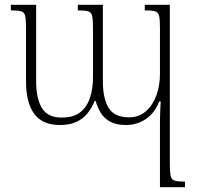

<svg xmlns="http://www.w3.org/2000/svg" viewBox="-20 -512 821 797"><path d="M581 -492H685V171Q685 203 688.5 218.5Q692 234 705.5 238Q719 242 748 242V265H644V-9Q644 -29 645 -49.5Q646 -70 647 -91H641Q628 -57 606.5 -35.5Q585 -14 558.5 -3.5Q532 7 504 7Q464 7 438.5 -6.5Q413 -20 399 -42.5Q385 -65 377 -93H373Q362 -65 343.5 -42Q325 -19 297 -6Q269 7 229 7Q156 7 122 -39.5Q88 -86 88 -175V-398Q88 -431 84.5 -446Q81 -461 68 -465Q55 -469 25 -469V-492H130V-175Q130 -103 154 -63.5Q178 -24 236 -24Q285 -24 313 -46Q341 -68 353.5 -106Q366 -144 366 -190V-397Q366 -431 362.5 -446Q359 -461 346 -465Q333 -469 303 -469V-492H407V-175Q407 -103 431 -64Q455 -25 516 -25Q557 -25 585.5 -50Q614 -75 629 -116Q644 -157 644 -205V-397Q644 -431 640.5 -446Q637 -461 624 -465Q611 -469 581 -469Z"/></svg>

Font: Noto Serif Armenian ExtraLight
Style: Regular
Weight: 250
Version: Version 2.007